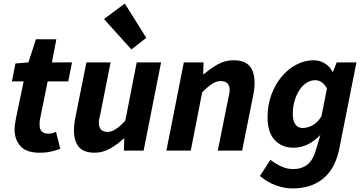

<svg xmlns="http://www.w3.org/2000/svg" viewBox="-20 -847 2040 1080"><path d="M203 12Q128 12 95 -25Q62 -62 62 -119Q62 -135 64.5 -150.5Q67 -166 70 -182L113 -389H47L67 -490L140 -496L182 -626H297L272 -496H385L364 -389H248L205 -176Q203 -167 203 -159Q203 -151 203 -143Q203 -95 254 -95Q265 -95 275 -98Q285 -101 295 -106L319 -10Q299 -2 270 5Q241 12 203 12Z M719 -569 565 -740 682 -827 803 -634ZM886 -496 788 0H677L679 -67H675Q641 -35 599.5 -11.5Q558 12 513 12Q451 12 423.5 -20.5Q396 -53 396 -116Q396 -133 398 -150Q400 -167 404 -186L466 -496H602L544 -203Q540 -188 538 -177Q536 -166 536 -156Q536 -105 586 -105Q628 -105 685 -169L749 -496Z M916 0 1014 -496H1125L1123 -430H1127Q1164 -462 1205 -485Q1246 -508 1294 -508Q1356 -508 1384 -475.5Q1412 -443 1412 -381Q1412 -364 1410 -346.5Q1408 -329 1404 -310L1342 0H1205L1264 -293Q1267 -308 1269.5 -319Q1272 -330 1272 -340Q1272 -391 1221 -391Q1198 -391 1173.5 -375.5Q1149 -360 1117 -327L1053 0Z M1625 213Q1580 213 1532 195.5Q1484 178 1442 143L1501 52Q1530 74 1562 89Q1594 104 1629 104Q1727 104 1756 0L1782 -88Q1749 -53 1710.5 -34.5Q1672 -16 1630 -16Q1567 -16 1526 -58.5Q1485 -101 1485 -189Q1485 -256 1506.5 -314Q1528 -372 1563.5 -415Q1599 -458 1646 -483Q1693 -508 1744 -508Q1778 -508 1807 -490.5Q1836 -473 1850 -443H1853L1874 -496H1985L1888 -8Q1865 103 1797.5 158Q1730 213 1625 213ZM1683 -127Q1708 -127 1736 -141Q1764 -155 1788 -192L1819 -349Q1806 -374 1788.5 -385Q1771 -396 1754 -396Q1728 -396 1705 -381.5Q1682 -367 1665 -341.5Q1648 -316 1637.5 -281.5Q1627 -247 1627 -207Q1627 -166 1642 -146.5Q1657 -127 1683 -127Z"/></svg>

Font: TypoPRO Source Sans Pro
Style: Bold Italic
Weight: 700
Italic angle: -11°
Designer: Paul D. Hunt
Foundry: Adobe Systems Incorporated
Version: Version 1.075;PS 2.000;hotconv 1.0.86;makeotf.lib2.5.63406